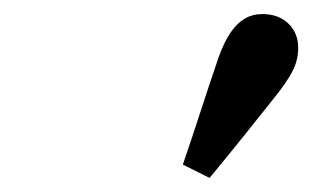

<svg xmlns="http://www.w3.org/2000/svg" viewBox="-20 -806 444 273"><path d="M240 -572Q253 -610 265.5 -648.5Q278 -687 291 -725Q299 -747 308 -760Q317 -773 328 -779.5Q339 -786 353 -786Q376 -786 390 -772.5Q404 -759 404 -738Q404 -720 395.5 -704Q387 -688 370 -667Q347 -638 324.5 -610Q302 -582 278 -553Z"/></svg>

Font: Source Serif 4 SemiBold
Style: Italic
Weight: 600
Italic angle: -12°
Designer: Frank Grießhammer
Foundry: Adobe Systems Incorporated
Version: Version 4.004;hotconv 1.0.116;makeotfexe 2.5.65601